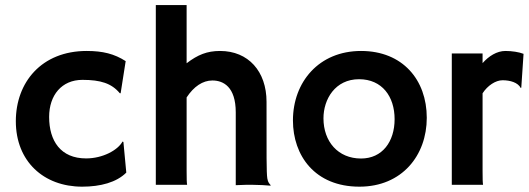

<svg xmlns="http://www.w3.org/2000/svg" viewBox="-20 -718 2054 746"><path d="M41.5 -247.1C41.5 -90.8 149.9 7.3 299.3 7.3C370.1 7.3 432.6 -9.3 470.7 -47.4L459.5 -166.5L456.1 -168C437.5 -134.3 378.9 -102.5 314.5 -102.5C215.8 -102.5 170.9 -170.4 170.9 -263.7C170.9 -348.1 219.7 -407.7 300.3 -407.7C371.1 -407.7 413.6 -394 445.3 -356L448.7 -355.5L468.3 -480.5C424.3 -508.8 379.4 -520 316.9 -520C141.1 -520 41.5 -397.9 41.5 -247.1Z M585.4 0H707C705.6 -8.3 705.1 -21.5 705.1 -54.7V-339.4C732.9 -381.8 767.6 -405.3 805.2 -405.3C847.7 -405.3 896 -380.9 896 -281.2V1.5C930.7 -0.5 953.1 0 959 0C985.8 0 1016.1 2 1030.8 3.4L1031.7 1.5C1027.8 -3.4 1021 -8.3 1018.6 -24.9C1015.1 -48.8 1015.6 -111.8 1015.6 -322.3C1015.6 -440.9 944.8 -520 835 -520C784.7 -520 748.5 -505.4 705.1 -472.2V-698.2H585.4Z M1118.2 -250C1118.2 -113.8 1203.1 7.3 1376.5 7.3C1542 7.3 1638.2 -114.3 1638.2 -260.3C1638.2 -407.7 1544.4 -520 1382.8 -520C1219.2 -520 1118.2 -399.4 1118.2 -250ZM1236.8 -258.3C1236.8 -332.5 1282.2 -410.2 1375 -410.2C1464.8 -410.2 1513.2 -342.8 1513.2 -254.9C1513.2 -167.5 1465.3 -102.1 1382.8 -102.1C1293.5 -102.1 1236.8 -168 1236.8 -258.3Z M1735.4 0H1856.9C1855.5 -8.3 1855 -21.5 1855 -54.7V-355.5C1874.5 -385.7 1905.8 -406.2 1932.6 -406.2C1962.4 -406.2 1992.2 -397.5 2003.4 -376L2005.4 -377.4L2014.2 -508.8C1997.1 -515.6 1969.7 -520 1943.8 -520C1910.6 -520 1878.9 -500 1855 -472.7V-510.3H1735.4Z"/></svg>

Font: HammersmithOne
Style: Regular
Weight: 400
Designer: Nicole Fally
Foundry: Nicole Fally
Version: Version 1.003